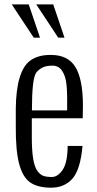

<svg xmlns="http://www.w3.org/2000/svg" viewBox="-20 -851 445 884"><path d="M248 -677.7 147 -830.6H225.1L276.9 -677.7ZM135.3 -677.7 34.2 -830.6H112.3L164.1 -677.7ZM214.4 -598.1Q293 -598.1 327.1 -542.5Q361.3 -486.8 361.8 -366.7Q361.8 -330.1 360.8 -306.6H126.5V-217.3Q126.5 -103 149.9 -67.4Q162.1 -48.8 176.8 -42.5Q191.4 -36.1 218.8 -36.1Q246.1 -36.1 268.6 -69.3Q291 -102.5 291.5 -179.2H359.9Q350.1 -69.3 313 -27.8Q275.9 13.2 214.4 13.2Q152.3 12.7 118.2 -11.7Q84 -36.1 67.9 -97.7Q51.8 -159.2 52.7 -269.5V-351.1Q54.7 -523.4 118.2 -571.3Q154.3 -598.6 214.4 -598.1ZM127 -342.8H289.1Q288.6 -362.3 289.1 -382.3Q289.6 -402.3 288.6 -422.9Q288.1 -443.4 286.1 -461.4Q282.7 -499 266.6 -523.9Q251 -548.8 221.2 -548.8Q191.4 -548.8 173.8 -539.1Q156.2 -529.3 146.5 -516.1Q127 -488.8 127 -342.8Z"/></svg>

Font: Oswald-Light
Style: Light
Weight: 300
Designer: vernon adams
Foundry: vernon adams
Version: Version ; ttfautohint (v0.92.18-e454-dirty) -l 8 -r 50 -G 20